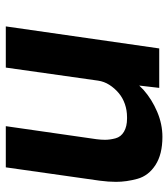

<svg xmlns="http://www.w3.org/2000/svg" viewBox="21 -601 580 662"><g transform="rotate(90 311.0 -270.0)"><path d="M71 0 147 -529H283L275 -460Q282 -467 290 -475Q323 -504 365.5 -522Q408 -540 452 -540Q512 -540 549 -516Q586 -492 596.5 -454Q607 -416 607 -380Q607 -354 603 -324L557 0H415L460 -313Q462 -329 462 -342Q462 -359 457 -378Q452 -397 434 -407.5Q416 -418 389 -418Q387 -418 384 -418Q360 -418 338.5 -410.5Q317 -403 300.5 -389Q284 -375 272.5 -357Q261 -339 258 -318L213 0Z"/></g></svg>

Font: Lexend SemBd
Style: Italic
Weight: 600
Italic angle: -8.13011°
Designer: Bonnie Shaver-Troup, Thomas Jockin
Foundry: Lexend
Version: Version 1.007